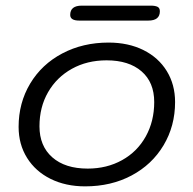

<svg xmlns="http://www.w3.org/2000/svg" viewBox="-20 -651 685 681"><path d="M46 -201Q46 -286 87 -354.5Q128 -423 201 -461.5Q274 -500 365 -500Q435 -500 488.5 -473.5Q542 -447 571.5 -399Q601 -351 601 -289Q601 -204 560 -135.5Q519 -67 446.5 -28.5Q374 10 282 10Q213 10 159.5 -16.5Q106 -43 76 -91Q46 -139 46 -201ZM527 -289Q527 -359 482 -398Q437 -437 358 -437Q289 -437 235 -407Q181 -377 150.5 -324Q120 -271 120 -203Q120 -133 165.5 -93Q211 -53 291 -53Q359 -53 413 -83Q467 -113 497 -167Q527 -221 527 -289ZM229 -598Q229 -631 270 -631H515Q530 -631 538.5 -627Q547 -623 547 -611Q547 -578 506 -578H261Q229 -578 229 -598Z"/></svg>

Font: Kodchasan
Style: Italic
Weight: 400
Italic angle: -10°
Version: Version 1.000; ttfautohint (v1.6)